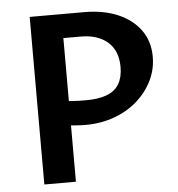

<svg xmlns="http://www.w3.org/2000/svg" viewBox="-49 -705 698 751"><g transform="rotate(-5 300.0 -329.0)"><path d="M275 -218Q260 -218 231 -220Q202 -222 174 -228V-321Q209 -317 233 -315.5Q257 -314 285 -314Q336 -314 368.5 -326.5Q401 -339 416.5 -365.5Q432 -392 432 -432Q432 -496 393 -530Q354 -564 288 -564H219V0H95V-658H309Q384 -658 440.5 -634Q497 -610 529 -566Q561 -522 561 -461Q561 -412 540 -368.5Q519 -325 481 -291Q443 -257 390.5 -237.5Q338 -218 275 -218Z"/></g></svg>

Font: Ysabeau Office
Style: Bold
Weight: 700
Designer: Christian Thalmann (Catharsis Fonts)
Version: Version 2.001;gftools[0.9.30]; featfreeze: tnum,lnum,ss02